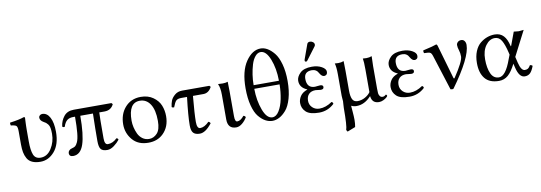

<svg xmlns="http://www.w3.org/2000/svg" viewBox="-66 -1156 5224 1853"><g transform="rotate(-10 2546.5 -230.0)"><path d="M170.9 -321.3V-203.1Q170.9 -116.2 188.5 -72.5Q206.1 -28.8 257.8 -28.8Q322.8 -28.8 363.8 -93.5Q404.8 -158.2 404.8 -236.8Q404.8 -271 400.4 -294.4Q396 -317.9 384.5 -331.5Q373 -345.2 366.5 -350.1Q359.9 -355 344.2 -363.8Q310.1 -382.8 310.1 -412.1Q310.1 -424.3 320.6 -433.1Q331.1 -441.9 344.2 -441.9Q391.1 -441.9 418.5 -390.4Q445.8 -338.9 445.8 -249Q445.8 -126 387.5 -58.1Q329.1 9.8 249 9.8Q201.2 9.8 168.7 -5.1Q136.2 -20 120.1 -49.1Q104 -78.1 97.9 -110.6Q91.8 -143.1 91.8 -187V-316.9Q91.8 -358.9 80.3 -369.9Q68.8 -380.9 26.9 -384.8Q21 -401.9 24.9 -413.1Q117.7 -425.3 162.1 -441.9Q175.3 -441.9 174.8 -435.1Q174.8 -432.6 174.6 -428Q174.3 -423.3 173.6 -409.4Q172.9 -395.5 172.4 -382.6Q171.9 -369.6 171.4 -352.3Q170.9 -335 170.9 -321.3Z M1020.5 -429.2 1031.7 -417Q1005.9 -360.8 939.9 -360.8H889.6Q886.7 -324.7 886.7 -106Q886.7 -44.9 918.9 -44.9Q967.8 -44.9 1008.8 -85.9Q1022.9 -85 1026.9 -69.8Q1004.9 -41 970.7 -15.6Q936.5 9.8 904.8 9.8Q857.9 9.8 840.8 -12.2Q823.7 -34.2 823.7 -91.8Q823.7 -208 827.6 -360.8H703.6Q703.6 -173.8 672.6 -82Q641.6 9.8 569.8 9.8Q530.8 9.8 530.8 -23.9Q530.8 -38.1 541.7 -50Q552.7 -62 571.8 -65.9Q591.8 -70.8 602.8 -78.9Q613.8 -86.9 626.7 -114Q639.6 -141.1 645.8 -202.1Q651.9 -263.2 651.9 -360.8H633.8Q595.7 -360.8 573.2 -342.5Q550.8 -324.2 537.6 -282.2Q529.8 -279.3 522.2 -281.7Q514.6 -284.2 513.7 -290Q520.5 -345.2 554.2 -387.2Q587.9 -429.2 651.9 -429.2Z M1096.7 -205.1Q1096.7 -304.2 1151.9 -369.1Q1211.4 -439 1308.6 -439Q1380.4 -439 1429.9 -403.6Q1479.5 -368.2 1499 -319.1Q1518.6 -270 1518.6 -213.9Q1518.6 -109.4 1453.6 -45.9Q1396.5 10.3 1306.6 9.8Q1206.5 9.8 1151.6 -55.2Q1096.7 -120.1 1096.7 -205.1ZM1293.5 -403.8Q1182.6 -403.8 1182.6 -228Q1182.6 -195.8 1190.2 -162.8Q1197.8 -129.9 1212.6 -97.9Q1227.5 -65.9 1255.6 -45.4Q1283.7 -24.9 1320.8 -24.9Q1364.7 -24.9 1398.7 -61Q1432.6 -97.2 1432.6 -182.1Q1432.6 -289.1 1395.5 -346.4Q1358.4 -403.8 1293.5 -403.8Z M1713.4 -429.2H1980.5L1991.7 -417Q1961.9 -360.8 1909.7 -360.8H1807.6Q1791.5 -185.1 1791.5 -107.9Q1791.5 -43 1823.7 -43Q1865.7 -43 1910.6 -88.9Q1925.8 -84 1929.7 -70.8Q1866.7 10.3 1810.5 9.8Q1767.6 9.8 1747.6 -11.2Q1727.5 -32.2 1727.5 -85Q1727.5 -177.7 1749.5 -360.8H1693.4Q1658.2 -360.8 1642.8 -345.9Q1627.4 -331.1 1609.4 -283.2Q1591.3 -283.2 1586.4 -291Q1590.3 -324.2 1600.8 -351.6Q1611.3 -378.9 1640.9 -404.1Q1670.4 -429.2 1713.4 -429.2Z M2084.5 -321.8Q2084.5 -391.6 2066.4 -429.2L2068.4 -431.2Q2080.6 -429.2 2111.3 -429.2Q2141.1 -429.2 2161.6 -437Q2163.6 -375 2163.6 -342.8V-99.1Q2163.6 -43.9 2186.5 -43.9Q2219.7 -43.9 2253.4 -86.9Q2270.5 -83 2274.4 -69.8Q2256.3 -37.6 2226.8 -13.2Q2197.3 11.2 2167.5 11.2Q2084.5 11.2 2084.5 -81.1Z M2650.4 -360.8Q2649.4 -481.9 2613.3 -573Q2577.1 -664.1 2523.4 -664.1Q2493.7 -664.1 2469.5 -635Q2445.3 -606 2431.4 -560.1Q2417.5 -514.2 2409.9 -463.1Q2402.3 -412.1 2402.3 -360.8ZM2650.4 -325.2H2402.3Q2403.3 -209 2438.2 -116.5Q2473.1 -23.9 2528.3 -23.9Q2565.4 -23.9 2593.8 -69.6Q2622.1 -115.2 2635.7 -182.6Q2649.4 -250 2650.4 -325.2ZM2320.3 -344.2Q2320.3 -512.2 2383.8 -605.2Q2447.3 -698.2 2529.3 -698.2Q2562.5 -698.2 2595.5 -679.2Q2628.4 -660.2 2660.4 -621.1Q2692.4 -582 2712.4 -510Q2732.4 -438 2732.4 -344.2Q2732.4 -247.1 2711.4 -174.1Q2690.4 -101.1 2657.2 -63Q2624 -24.9 2590.1 -7.6Q2556.2 9.8 2523.4 9.8Q2488.3 9.8 2454.8 -8.1Q2421.4 -25.9 2389.9 -64Q2358.4 -102.1 2339.4 -174.6Q2320.3 -247.1 2320.3 -344.2Z M3010.3 -680.2Q3026.4 -680.2 3039.3 -669.7Q3052.2 -659.2 3052.2 -645Q3052.2 -633.8 3045.9 -627L2954.1 -504.9Q2948.2 -497.1 2941.9 -497.1Q2927.7 -497.1 2928.2 -509.8Q2928.2 -513.7 2930.2 -520L2981.9 -663.1Q2988.3 -680.2 3010.3 -680.2ZM2893.1 -121.1Q2893.1 -81.1 2921.1 -54.4Q2949.2 -27.8 2990.2 -27.8Q3052.2 -27.8 3114.3 -70.8Q3128.4 -65.9 3128.9 -49.8Q3064.9 10.3 2979 9.8Q2889.2 9.8 2851.6 -25.6Q2814 -61 2814 -112.8Q2814 -147 2835 -179.4Q2856 -211.9 2904.8 -229V-231Q2833 -260.7 2833 -327.1Q2833 -366.2 2870.1 -402.6Q2907.2 -439 2985.8 -439Q3042 -439 3081.5 -417Q3121.1 -395 3121.1 -367.2Q3121.1 -347.2 3111.1 -338.6Q3101.1 -330.1 3088.9 -330.1Q3065.9 -330.1 3046.9 -362.8Q3025.9 -405.8 2980 -405.8Q2903.8 -405.8 2903.8 -334Q2903.8 -243.2 2982.9 -243.2L3006.8 -245.6Q3030.8 -248 3034.2 -248Q3063 -248 3063 -227.1Q3063 -204.1 3033.2 -204.1Q3029.3 -204.1 3008.1 -207Q2986.8 -210 2981.9 -210Q2939.9 -210 2916.5 -186.5Q2893.1 -163.1 2893.1 -121.1Z M3488.8 -60.1Q3424.8 9.8 3346.2 9.8Q3317.4 9.8 3295.9 -2Q3295.9 -2 3295.4 0.5Q3294.9 2.9 3294.9 4.9Q3294.9 9.8 3299.1 57.4Q3303.2 105 3303.2 136.2Q3303.2 175.3 3296.9 207L3217.8 237.8L3207 220.2Q3221.2 183.1 3221.2 6.8Q3221.2 -7.3 3223.1 -28.1Q3225.1 -48.8 3225.1 -59.1Q3225.1 -64 3223.1 -83Q3221.2 -102.1 3221.2 -111.8V-321.8Q3221.2 -396 3210 -431.2Q3222.2 -429.2 3245.1 -429.2Q3272.9 -429.2 3297.9 -439Q3299.8 -375 3299.8 -342.8V-148.9Q3299.8 -93.8 3314 -64.5Q3328.1 -35.2 3365.2 -35.2Q3403.3 -35.2 3438.2 -54.7Q3473.1 -74.2 3491.2 -101.1V-321.8Q3491.2 -398.9 3484.9 -431.2Q3497.1 -429.2 3520 -429.2Q3547.9 -429.2 3572.8 -439Q3569.8 -375 3569.8 -342.8V-121.1Q3569.8 -92.3 3571.3 -76.7Q3572.8 -61 3582.3 -47.6Q3591.8 -34.2 3609.9 -34.2Q3624 -34.2 3633.1 -42Q3642.1 -49.8 3643.1 -49.8Q3646 -49.8 3649.9 -44.9Q3653.8 -40 3653.8 -35.2Q3653.8 -32.2 3642.8 -21.7Q3631.8 -11.2 3610.4 -0.7Q3588.9 9.8 3566.9 9.8Q3499 9.8 3491.2 -60.1Z M3779.8 -121.1Q3779.8 -81.1 3807.9 -54.4Q3835.9 -27.8 3877 -27.8Q3939 -27.8 4001 -70.8Q4015.1 -65.9 4015.6 -49.8Q3951.7 10.3 3865.7 9.8Q3775.9 9.8 3738.3 -25.6Q3700.7 -61 3700.7 -112.8Q3700.7 -147 3721.7 -179.4Q3742.7 -211.9 3791.5 -229V-231Q3719.7 -260.7 3719.7 -327.1Q3719.7 -366.2 3756.8 -402.6Q3793.9 -439 3872.6 -439Q3928.7 -439 3968.3 -417Q4007.8 -395 4007.8 -367.2Q4007.8 -347.2 3997.8 -338.6Q3987.8 -330.1 3975.6 -330.1Q3952.6 -330.1 3933.6 -362.8Q3912.6 -405.8 3866.7 -405.8Q3790.5 -405.8 3790.5 -334Q3790.5 -243.2 3869.6 -243.2L3893.6 -245.6Q3917.5 -248 3920.9 -248Q3949.7 -248 3949.7 -227.1Q3949.7 -204.1 3919.9 -204.1Q3916 -204.1 3894.8 -207Q3873.5 -210 3868.7 -210Q3826.7 -210 3803.2 -186.5Q3779.8 -163.1 3779.8 -121.1Z M4155.8 -340.8Q4148.9 -361.8 4139.9 -369.4Q4130.9 -377 4112.8 -377.9L4075.7 -379.9Q4069.8 -393.1 4072.8 -407.2Q4179.7 -431.2 4204.6 -441.9Q4212.4 -441.9 4216.8 -429.2L4312.5 -98.1Q4317.4 -81.5 4325.7 -94.2Q4421.9 -238.3 4421.9 -286.1Q4421.9 -321.3 4412.4 -349.1Q4402.8 -377 4402.8 -400.9Q4402.8 -416 4415.8 -429Q4428.7 -441.9 4449.7 -441.9Q4470.7 -441.9 4482.2 -426Q4493.7 -410.2 4493.7 -387.2Q4493.7 -265.1 4295.9 7.8Q4282.7 13.7 4266.6 7.8Z M4936.5 -190.9 4950.2 -132.8Q4970.2 -50.8 5006.3 -50.8Q5025.4 -50.8 5037.4 -58.3Q5049.3 -65.9 5061.5 -87.9Q5077.6 -87.9 5086.4 -77.1Q5069.3 -30.3 5048.8 -10.3Q5028.3 9.8 4995.1 9.8Q4939.9 9.8 4916.5 -90.8L4907.2 -129.9Q4869.1 -54.7 4831.8 -22.5Q4794.4 9.8 4743.2 9.8Q4650.4 9.8 4606 -44.7Q4561.5 -99.1 4561.5 -195.8Q4561.5 -261.7 4582 -311.3Q4602.5 -360.8 4636 -387.5Q4669.4 -414.1 4704.8 -426.5Q4740.2 -439 4777.3 -439Q4804.7 -439 4826.2 -430.2Q4847.7 -421.4 4863.8 -404.1Q4879.9 -386.7 4891.1 -362.1Q4902.3 -337.4 4910.2 -304.2Q4912.6 -294.4 4915.5 -302.7Q4916 -303.7 4917 -306.2L4964.4 -434.1Q4971.2 -434.1 4987.8 -431.6Q5004.4 -429.2 5012.5 -429.2Q5020.5 -429.2 5037.8 -431.6Q5055.2 -434.1 5061.5 -434.1ZM4886.2 -222.2 4881.3 -243.2Q4862.3 -324.2 4838.4 -364.5Q4814.5 -404.8 4772.5 -404.8Q4720.7 -404.8 4683.1 -353.3Q4645.5 -301.8 4645.5 -219.2Q4645.5 -132.3 4670.4 -78.1Q4695.3 -23.9 4748.5 -23.9Q4814.5 -23.9 4870.1 -181.2Z"/></g></svg>

Font: Linux Libertine Capitals
Style: Small Caps
Weight: 400
Designer: Philipp H. Poll
Foundry: Philipp H. Poll
Version: Version 5.1.3